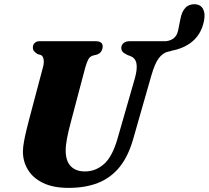

<svg xmlns="http://www.w3.org/2000/svg" viewBox="-20 -901 1015 934"><path d="M972.5 -800.5Q959 -729.5 905 -690.8Q851 -652 760 -648L765 -699Q803 -699 822 -712.5Q841 -726 846.5 -753L858 -810.5Q864.5 -844.5 881.8 -863Q899 -881.5 929.5 -880.5Q956.5 -878.5 968 -856.8Q979.5 -835 972.5 -800.5ZM552.5 -229.5 636.5 -521.5Q649 -567 643.5 -593.5Q638 -620 612 -629L600 -633.5Q582.5 -642 576.2 -649.5Q570 -657 570 -669Q570.5 -682 580.8 -691.2Q591 -700.5 610.5 -700.5H796Q813.5 -700.5 821.5 -695.8Q829.5 -691 829.5 -683.5Q829.5 -671 824.2 -662.8Q819 -654.5 808.5 -652L797 -649.5Q772 -643.5 752.5 -618Q733 -592.5 715.5 -531L627.5 -223.5Q603.5 -139.5 561 -87.5Q518.5 -35.5 456.8 -11.2Q395 13 313.5 13Q239 13 189.5 -11Q140 -35 115.5 -75.8Q91 -116.5 91.5 -166Q92 -186.5 96.8 -213Q101.5 -239.5 108.2 -266.5Q115 -293.5 120.5 -315.5L189 -574Q195 -594.5 192.2 -611.2Q189.5 -628 179.5 -633L161.5 -638.5Q149.5 -647 144.5 -653.5Q139.5 -660 140 -672Q140 -683.5 148.8 -692Q157.5 -700.5 172 -700.5H445Q480.5 -700.5 479.5 -674Q479.5 -662.5 472.8 -651.5Q466 -640.5 452 -635.5L431.5 -630.5Q416.5 -625.5 409.5 -612Q402.5 -598.5 394.5 -571.5L327 -316.5Q312.5 -262.5 306 -228.2Q299.5 -194 299.5 -169Q299.5 -118 324.2 -92.5Q349 -67 393 -67Q445 -67 486 -103Q527 -139 552.5 -229.5Z"/></svg>

Font: Fraunces ExtraBold
Style: Italic
Weight: 800
Italic angle: -16°
Version: Version 1.000;[b76b70a41]